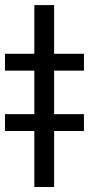

<svg xmlns="http://www.w3.org/2000/svg" viewBox="-57 -747 355 767"><path d="M159.2 -726.6V0H80.1V-726.6ZM-37.1 -464.8V-532.2H278.3V-464.8ZM-37.1 -223.6V-291H278.3V-223.6Z"/></svg>

Font: Adwaita Sans
Style: Regular
Weight: 400
Designer: Rasmus Andersson
Foundry: rsms
Version: Version 4.001;git-9221beed3